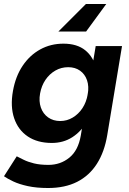

<svg xmlns="http://www.w3.org/2000/svg" viewBox="-31 -731 647 963"><path d="M210 212Q152 212 108.5 202.5Q65 193 35.5 179Q6 165 -11 153L53 53Q67 60 88 70.5Q109 81 139.5 88.5Q170 96 212 96Q272 96 316.5 60Q361 24 374 -50L449 -500H581L507 -54Q493 31 455 90.5Q417 150 356 181Q295 212 210 212ZM229 -14Q157 -14 108.5 -46.5Q60 -79 40 -138Q20 -197 34 -275Q47 -348 82.5 -401Q118 -454 170.5 -483Q223 -512 287 -512Q356 -512 397 -478.5Q438 -445 451.5 -387Q465 -329 451 -252Q439 -179 408 -125.5Q377 -72 332 -43Q287 -14 229 -14ZM271 -124Q305 -124 334 -141.5Q363 -159 382.5 -188.5Q402 -218 409 -258Q416 -298 405.5 -328.5Q395 -359 370.5 -376.5Q346 -394 311 -394Q276 -394 246.5 -377Q217 -360 197 -330.5Q177 -301 170 -262Q163 -223 174 -191.5Q185 -160 210.5 -142Q236 -124 271 -124ZM502 -711 401 -573H262L400 -711Z"/></svg>

Font: Figtree Light
Style: Bold Italic
Weight: 700
Italic angle: -9.5°
Version: Version 2.000